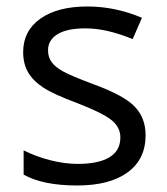

<svg xmlns="http://www.w3.org/2000/svg" viewBox="-20 -565 517 595"><path d="M431.2 -146Q431.2 -71.3 375.5 -30.8Q319.8 9.8 219.2 9.8Q112.8 9.8 53.2 -23.9V-99.1Q91.8 -79.6 136 -68.4Q180.2 -57.1 221.2 -57.1Q284.7 -57.1 318.8 -77.4Q353 -97.7 353 -139.2Q353 -170.4 325.9 -192.6Q298.8 -214.8 220.2 -245.1Q145.5 -272.9 114 -293.7Q82.5 -314.5 67.1 -340.8Q51.8 -367.2 51.8 -403.8Q51.8 -469.2 105 -507.1Q158.2 -544.9 251 -544.9Q337.4 -544.9 419.9 -509.8L391.1 -443.8Q310.5 -477.1 245.1 -477.1Q187.5 -477.1 158.2 -459Q128.9 -440.9 128.9 -409.2Q128.9 -387.7 139.9 -372.6Q150.9 -357.4 175.3 -343.8Q199.7 -330.1 269 -304.2Q364.3 -269.5 397.7 -234.4Q431.2 -199.2 431.2 -146Z"/></svg>

Font: f0_2797  
Style: Regular
Weight: 400
Foundry: Ascender Corporation
Version: Version 1.10